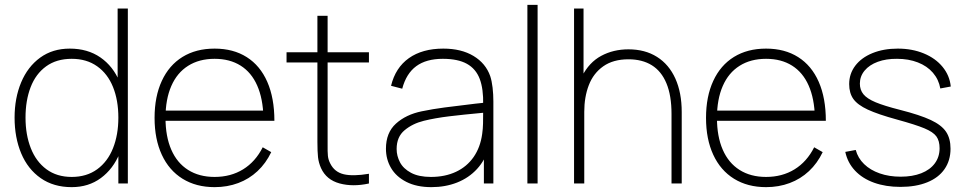

<svg xmlns="http://www.w3.org/2000/svg" viewBox="-20 -755 3972 790"><path d="M275 15Q200.5 15 147.5 -22Q94.5 -59 67.2 -124Q40 -189 40 -271Q40 -351.5 67 -416Q94 -480.5 145.2 -517.8Q196.5 -555 267 -555Q340.5 -555 393 -518.8Q445.5 -482.5 472.2 -418.2Q499 -354 499 -271Q499 -189.5 472.5 -124.8Q446 -60 395.2 -22.5Q344.5 15 275 15ZM275 -27Q336.5 -27 379.8 -58.5Q423 -90 445 -145.2Q467 -200.5 467 -271Q467 -342.5 445 -397Q423 -451.5 379.8 -482.2Q336.5 -513 275 -513Q212.5 -513 169.8 -482Q127 -451 106 -396.2Q85 -341.5 85 -271Q85 -200.5 106.8 -145.2Q128.5 -90 171.2 -58.5Q214 -27 275 -27ZM467 0V-425H464V-720H506V0Z M863 15Q787 15 731.2 -19.5Q675.5 -54 645.8 -118.2Q616 -182.5 616 -270Q616 -358 645.8 -422.2Q675.5 -486.5 731 -520.8Q786.5 -555 863 -555Q940 -555 995.2 -520Q1050.5 -485 1079.8 -418.2Q1109 -351.5 1109 -258H1064V-272Q1062 -349.5 1038.2 -403.2Q1014.5 -457 970 -485Q925.5 -513 863 -513Q799.5 -513 754 -484.2Q708.5 -455.5 684.8 -401Q661 -346.5 661 -270Q661 -193.5 684.8 -139Q708.5 -84.5 754 -55.8Q799.5 -27 863 -27Q929.5 -27 980.2 -58.2Q1031 -89.5 1061 -149L1096 -129Q1074 -83 1039.5 -50.8Q1005 -18.5 960.2 -1.8Q915.5 15 863 15ZM643 -258V-300H1083V-258Z M1498 0Q1432 14.5 1377.5 -0.2Q1323 -15 1301 -63Q1291 -85.5 1288.5 -108.2Q1286 -131 1286 -171V-179V-690H1328V-179V-162.5Q1327.5 -130 1329.2 -113.5Q1331 -97 1339 -82Q1356.5 -47 1394.5 -38Q1432.5 -29 1498 -40ZM1159 -498V-540H1498V-498Z M1755 15Q1694.5 15 1652.2 -6.5Q1610 -28 1589 -63.8Q1568 -99.5 1568 -143Q1568 -209 1609 -246.2Q1650 -283.5 1715 -297Q1761 -306.5 1809.2 -312.8Q1857.5 -319 1936.5 -328.5Q1950.5 -330 1962.2 -331.2Q1974 -332.5 1983 -334L1968 -324Q1969.5 -389 1953.8 -430.5Q1938 -472 1901 -492.5Q1864 -513 1802 -513Q1734 -513 1692.8 -482.8Q1651.5 -452.5 1635 -390L1589 -402Q1607 -476.5 1662.5 -515.8Q1718 -555 1804 -555Q1878 -555 1928.2 -524.8Q1978.5 -494.5 1997 -442Q2003.5 -422.5 2006.8 -394.5Q2010 -366.5 2010 -338V0H1971V-148L1991 -147Q1976.5 -96.5 1942.8 -59.8Q1909 -23 1860.8 -4Q1812.5 15 1755 15ZM1753 -27Q1811 -27 1856 -48Q1901 -69 1928.8 -109Q1956.5 -149 1964 -204Q1967 -225 1967.5 -247Q1968 -269 1968 -301.5V-310L1990 -293L1963 -290.5Q1887 -283.5 1829 -276.5Q1771 -269.5 1724 -258Q1677.5 -246.5 1644.8 -219.2Q1612 -192 1612 -142Q1612 -113.5 1625.8 -87.2Q1639.5 -61 1671.2 -44Q1703 -27 1753 -27Z M2150 0V-735H2192V0Z M2743 -286Q2743 -362 2722.2 -412Q2701.5 -462 2662 -486.5Q2622.5 -511 2566 -511Q2503 -511 2462.2 -482.2Q2421.5 -453.5 2402.8 -404.8Q2384 -356 2384 -295L2345 -294Q2345 -382.5 2374.5 -440.5Q2404 -498.5 2453.8 -525.2Q2503.5 -552 2566 -552Q2634 -552 2683.2 -521Q2732.5 -490 2758.8 -431.8Q2785 -373.5 2785 -294V0H2743ZM2342 0V-720H2381V-295H2384V0Z M3132 15Q3056 15 3000.2 -19.5Q2944.5 -54 2914.8 -118.2Q2885 -182.5 2885 -270Q2885 -358 2914.8 -422.2Q2944.5 -486.5 3000 -520.8Q3055.5 -555 3132 -555Q3209 -555 3264.2 -520Q3319.5 -485 3348.8 -418.2Q3378 -351.5 3378 -258H3333V-272Q3331 -349.5 3307.2 -403.2Q3283.5 -457 3239 -485Q3194.5 -513 3132 -513Q3068.5 -513 3023 -484.2Q2977.5 -455.5 2953.8 -401Q2930 -346.5 2930 -270Q2930 -193.5 2953.8 -139Q2977.5 -84.5 3023 -55.8Q3068.5 -27 3132 -27Q3198.5 -27 3249.2 -58.2Q3300 -89.5 3330 -149L3365 -129Q3343 -83 3308.5 -50.8Q3274 -18.5 3229.2 -1.8Q3184.5 15 3132 15ZM2912 -258V-300H3352V-258Z M3685 14Q3624.5 14 3576.5 -3.2Q3528.5 -20.5 3498 -53Q3467.5 -85.5 3458 -130L3501 -138Q3510 -104.5 3535.5 -79.8Q3561 -55 3599.8 -41.5Q3638.5 -28 3686 -28Q3734.5 -28 3770.8 -42.2Q3807 -56.5 3826.5 -83Q3846 -109.5 3846 -145Q3846 -175.5 3832.8 -193.8Q3819.5 -212 3783.5 -227Q3747.5 -242 3671 -263Q3592.5 -284.5 3550.5 -304Q3508.5 -323.5 3491.2 -347.8Q3474 -372 3474 -409Q3474 -451.5 3499.2 -484.8Q3524.5 -518 3570 -536.5Q3615.5 -555 3674 -555Q3733 -555 3781 -535.2Q3829 -515.5 3858.2 -480Q3887.5 -444.5 3892 -399L3849 -391Q3842.5 -428 3818.5 -455.8Q3794.5 -483.5 3756.5 -498.2Q3718.5 -513 3671 -513Q3626.5 -513.5 3591.8 -500.8Q3557 -488 3537.5 -464.5Q3518 -441 3518 -411Q3518 -385 3532.8 -367Q3547.5 -349 3582.8 -334.2Q3618 -319.5 3683 -303Q3765.5 -282 3809.8 -261.2Q3854 -240.5 3872.5 -213Q3891 -185.5 3891 -143Q3891 -94.5 3866.2 -59Q3841.5 -23.5 3795 -4.8Q3748.5 14 3685 14Z"/></svg>

Font: Hauora
Style: Regular
Weight: 400
Designer: Wayne Shih
Foundry: WCYS
Version: Version 1.001